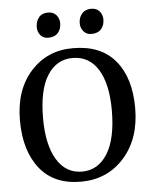

<svg xmlns="http://www.w3.org/2000/svg" viewBox="-52 -759 640 810"><g transform="rotate(-5 268.0 -353.5)"><path d="M173 -609Q153 -609 141 -623Q129 -637 129 -658Q129 -682 142.5 -698.5Q156 -715 182 -715Q204 -715 216.5 -700.5Q229 -686 229 -666Q229 -641 215 -625Q201 -609 173 -609ZM356 -609Q336 -609 323.5 -623.5Q311 -638 311 -658Q311 -682 325 -698.5Q339 -715 364 -715Q387 -715 399.5 -700.5Q412 -686 412 -666Q412 -641 398 -625Q384 -609 356 -609ZM264 8Q147 10 85.5 -66Q24 -142 24 -272Q24 -401 94.5 -479Q165 -557 274 -556Q391 -556 452 -483Q513 -410 513 -282Q513 -153 443 -73.5Q373 6 264 8ZM268 -515Q200 -515 161 -453.5Q122 -392 122 -272Q122 -160 160 -97Q198 -34 267 -34Q335 -34 374.5 -97.5Q414 -161 414 -281Q414 -393 376 -454Q338 -515 268 -515Z"/></g></svg>

Font: Aikya Medium
Style: Regular
Weight: 500
Designer: Neelakash Kshetrimayum (Latin subset based on Merriweather by Eben Sorkin)
Foundry: Brand New Type
Version: Version 1.00 b005